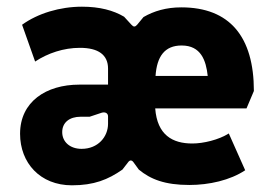

<svg xmlns="http://www.w3.org/2000/svg" viewBox="-20 -543 815 574"><path d="M195 11C261 11 303 -6 346 -36L363 -58C368 -65 374 -65 379 -58L395 -36C430 -7 473 10 546 10C605 10 668 -4 713 -34L664 -144C634 -125 588 -114 555 -114C496 -114 450 -139 444 -219H717L739 -271C739 -433 667 -521 522 -521C477 -521 440 -510 409 -492L390 -469C384 -462 379 -462 373 -469L351 -493C319 -512 278 -523 225 -523C159 -523 93 -503 46 -469L85 -359C123 -384 170 -400 219 -400C274 -400 303 -379 303 -338V-290H217C118 -290 40 -239 40 -143C40 -56 100 11 195 11ZM224 -98C189 -98 166 -119 166 -148C166 -177 188 -194 221 -194H248L284 -206C294 -209 303 -205 303 -195V-173C303 -134 273 -98 224 -98ZM601 -316H445C449 -374 472 -407 523 -407C581 -407 596 -362 601 -316Z"/></svg>

Font: Finlandica
Style: Bold
Weight: 700
Designer: Niklas Ekholm, Juho Hiilivirta, Jaakko Suomalainen
Foundry: Helsinki Type Studio
Version: Version 2.000;Glyphs 3.2 (3202)